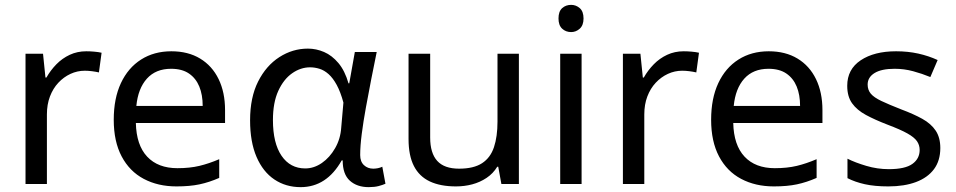

<svg xmlns="http://www.w3.org/2000/svg" viewBox="-20 -757 3934 790"><path d="M335 -546Q350 -546 367.5 -544.5Q385 -543 398 -540L387 -459Q374 -462 358.5 -464Q343 -466 329 -466Q298 -466 270 -453Q242 -440 220 -416.5Q198 -393 185.5 -360Q173 -327 173 -286V0H85V-536H157L167 -438H171Q188 -468 212 -492.5Q236 -517 267 -531.5Q298 -546 335 -546Z M685 -546Q754 -546 803.5 -516Q853 -486 879.5 -431.5Q906 -377 906 -304V-251H539Q541 -160 585.5 -112.5Q630 -65 710 -65Q761 -65 800.5 -74.5Q840 -84 882 -102V-25Q841 -7 801 1.5Q761 10 706 10Q630 10 571.5 -21Q513 -52 480.5 -113.5Q448 -175 448 -264Q448 -352 477.5 -415Q507 -478 560.5 -512Q614 -546 685 -546ZM684 -474Q621 -474 584.5 -433.5Q548 -393 541 -321H814Q814 -367 800 -401Q786 -435 757.5 -454.5Q729 -474 684 -474Z M1217 13Q1156 13 1109 -18.5Q1062 -50 1035.5 -111.5Q1009 -173 1009 -262Q1009 -356 1042 -421.5Q1075 -487 1129.5 -522Q1184 -557 1247 -557Q1281 -557 1313.5 -543Q1346 -529 1372.5 -497.5Q1399 -466 1414 -414H1417L1440 -543H1530Q1519 -490 1507.5 -431Q1496 -372 1485.5 -314.5Q1475 -257 1468.5 -206.5Q1462 -156 1462 -119Q1462 -92 1477.5 -77.5Q1493 -63 1516 -63Q1525 -63 1535 -65Q1545 -67 1553 -71L1566 -1Q1555 4 1538 8.5Q1521 13 1497 13Q1449 13 1419.5 -13.5Q1390 -40 1390 -97H1386Q1324 13 1217 13ZM1236 -64Q1272 -64 1304.5 -86.5Q1337 -109 1359 -147.5Q1381 -186 1384 -232L1393 -335Q1381 -379 1365.5 -407.5Q1350 -436 1332 -452Q1314 -468 1294.5 -474Q1275 -480 1256 -480Q1217 -480 1182 -455.5Q1147 -431 1125 -383Q1103 -335 1103 -263Q1103 -168 1138.5 -116Q1174 -64 1236 -64Z M2115 -536V0H2043L2030 -71H2026Q2009 -43 1982 -25Q1955 -7 1923 1.5Q1891 10 1856 10Q1792 10 1748.5 -10.5Q1705 -31 1683 -74Q1661 -117 1661 -185V-536H1750V-191Q1750 -127 1779 -95Q1808 -63 1869 -63Q1929 -63 1963.5 -85.5Q1998 -108 2012.5 -151.5Q2027 -195 2027 -257V-536Z M2373 -536V0H2285V-536ZM2330 -737Q2350 -737 2365.5 -723.5Q2381 -710 2381 -681Q2381 -653 2365.5 -639Q2350 -625 2330 -625Q2308 -625 2293 -639Q2278 -653 2278 -681Q2278 -710 2293 -723.5Q2308 -737 2330 -737Z M2793 -546Q2808 -546 2825.5 -544.5Q2843 -543 2856 -540L2845 -459Q2832 -462 2816.5 -464Q2801 -466 2787 -466Q2756 -466 2728 -453Q2700 -440 2678 -416.5Q2656 -393 2643.5 -360Q2631 -327 2631 -286V0H2543V-536H2615L2625 -438H2629Q2646 -468 2670 -492.5Q2694 -517 2725 -531.5Q2756 -546 2793 -546Z M3143 -546Q3212 -546 3261.5 -516Q3311 -486 3337.5 -431.5Q3364 -377 3364 -304V-251H2997Q2999 -160 3043.5 -112.5Q3088 -65 3168 -65Q3219 -65 3258.5 -74.5Q3298 -84 3340 -102V-25Q3299 -7 3259 1.5Q3219 10 3164 10Q3088 10 3029.5 -21Q2971 -52 2938.5 -113.5Q2906 -175 2906 -264Q2906 -352 2935.5 -415Q2965 -478 3018.5 -512Q3072 -546 3143 -546ZM3142 -474Q3079 -474 3042.5 -433.5Q3006 -393 2999 -321H3272Q3272 -367 3258 -401Q3244 -435 3215.5 -454.5Q3187 -474 3142 -474Z M3849 -148Q3849 -96 3823 -61Q3797 -26 3749 -8Q3701 10 3635 10Q3579 10 3538.5 1Q3498 -8 3467 -24V-104Q3499 -88 3544.5 -74.5Q3590 -61 3637 -61Q3704 -61 3734 -82.5Q3764 -104 3764 -140Q3764 -160 3753 -176Q3742 -192 3713.5 -208Q3685 -224 3632 -244Q3580 -264 3543 -284Q3506 -304 3486 -332Q3466 -360 3466 -404Q3466 -472 3521.5 -509Q3577 -546 3667 -546Q3716 -546 3758.5 -536.5Q3801 -527 3838 -510L3808 -440Q3774 -454 3737 -464Q3700 -474 3661 -474Q3607 -474 3578.5 -456.5Q3550 -439 3550 -409Q3550 -387 3563 -371.5Q3576 -356 3606.5 -341.5Q3637 -327 3688 -307Q3739 -288 3775 -268Q3811 -248 3830 -219.5Q3849 -191 3849 -148Z"/></svg>

Font: lbangla85
Style: Book
Weight: 400
Designer: Jelle Bosma - Monotype Design Team
Foundry: Monotype Imaging Inc.
Version: Version 2.003